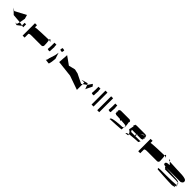

<svg xmlns="http://www.w3.org/2000/svg" viewBox="833 -3325 5725 5725"><g transform="rotate(45 3696.0 -462.5)"><path d="M93 -590 254 -434 536 -411 568 -590 532 -715 180 -529ZM442 -312 526 -281 648 -375V-390L536 -411L506 -312ZM648 -390 711 -375V-500H648Z M875 -188H959V-344C959 -360 999 -375 1047 -375H1480C1515 -375 1543 -403 1543 -438C1543 -454 1537 -627 1524 -640C1522 -645 1521 -650 1520 -654H1502C1473 -654 959 -640 959 -622V-710H875ZM1520 -654C1548 -653 1573 -647 1594 -632C1600 -638 1585 -638 1585 -646C1566 -660 1558 -694 1534 -694C1527 -694 1516 -678 1520 -654Z M1688 -438C1688 -428 1758 -420 1769 -420C1771 -420 1773 -427 1775 -438H1780V-484C1785 -542 1788 -620 1788 -626C1788 -628 1785 -630 1780 -632V-710H1696V-583C1691 -525 1688 -444 1688 -438Z M1871 -168 2008 -150C2033 -151 2057 -350 2057 -390L1995 -585L1973 -460L1911 -265C1911 -232 1892 -168 1871 -168ZM1965 -688C1965 -678 2037 -670 2047 -670C2057 -670 2066 -740 2066 -750C2066 -760 1995 -769 1985 -769C1974 -769 1965 -698 1965 -688Z M2204 -402 2720 -344C2866 -291 3017 -240 3164 -188V-432L3125 -404L2831 -549L2691 -580L2486 -529L2226 -715ZM3050 -500H3164V-432L3275 -510L3251 -556ZM3275 -510 3325 -380 3427 -590 3373 -652ZM3323 -374 3333 -344 3325 -380Z M3545 -438C3545 -428 3615 -420 3626 -420C3628 -420 3630 -427 3632 -438H3637V-484C3642 -542 3645 -620 3645 -626C3645 -628 3642 -630 3637 -632V-710H3553V-583C3548 -525 3545 -444 3545 -438Z M3782 -188H3866V-775H3782Z M4021 -188H4105V-775H4021Z M4254 -438C4254 -428 4324 -420 4335 -420C4337 -420 4339 -427 4341 -438H4346V-484C4351 -542 4354 -620 4354 -626C4354 -628 4351 -630 4346 -632V-710H4262V-583C4257 -525 4254 -444 4254 -438Z M4466 -552C4509 -535 4448 -520 4484 -507C4539 -495 4487 -489 4529 -489C4544 -489 4576 -487 4681 -483C4711 -457 4737 -442 4737 -472V-481C4869 -474 4940 -464 4942 -458V-421C4943 -423 4944 -425 4947 -427C4989 -427 4923 -614 4947 -614C4989 -632 4916 -646 4929 -658C4959 -671 4877 -677 4885 -677H4529C4554 -677 4472 -671 4484 -658C4515 -646 4442 -632 4466 -614C4509 -614 4442 -552 4466 -552ZM4468 -266C4452 -266 4467 -236 4472 -266ZM4472 -266C4519 -267 4938 -286 4942 -299V-386C4939 -385 4934 -383 4929 -382C4892 -370 4944 -364 4885 -364C4860 -364 4473 -348 4473 -285C4473 -277 4473 -271 4472 -266ZM4879 -636C4881 -637 4883 -637 4885 -637C4891 -637 4888 -637 4879 -636ZM4942 -386C4963 -394 4946 -403 4942 -413ZM4942 -413V-421C4941 -418 4941 -416 4942 -413Z M5100 -298C5114 -299 5214 -306 5204 -316C5200 -329 5197 -341 5192 -353C5143 -339 5103 -321 5100 -298ZM5112 -445C5148 -432 5174 -398 5192 -353C5327 -372 5517 -382 5543 -382C5589 -382 5560 -445 5606 -445H5360C5354 -437 5351 -433 5349 -445H5175C5225 -445 5129 -508 5175 -508H5352C5358 -519 5365 -530 5373 -541V-508H5543C5606 -508 5530 -514 5587 -526C5645 -538 5560 -552 5606 -570C5652 -570 5560 -632 5606 -632C5652 -650 5554 -664 5587 -676C5621 -689 5515 -695 5543 -695H5175C5203 -695 5097 -689 5130 -676C5164 -664 5067 -650 5112 -632C5158 -632 5067 -445 5112 -445ZM5343 -474C5343 -460 5347 -451 5349 -445H5360C5366 -453 5373 -464 5373 -464V-508H5352C5346 -496 5343 -485 5343 -474ZM5434 -597C5482 -630 5516 -654 5541 -654C5583 -654 5514 -635 5434 -597Z M5751 -188H5835V-344C5835 -360 5875 -375 5923 -375H6356C6391 -375 6419 -403 6419 -438C6419 -454 6413 -627 6400 -640C6398 -645 6397 -650 6396 -654H6378C6349 -654 5835 -640 5835 -622V-710H5751ZM6396 -654C6424 -653 6449 -647 6470 -632C6476 -638 6461 -638 6461 -646C6442 -660 6434 -694 6410 -694C6403 -694 6392 -678 6396 -654Z M6523 -251C6535 -239 6533 -214 6551 -214C6551 -214 6996 -182 7200 -182C7280 -182 7086 -188 7273 -200C7319 -212 7170 -227 7291 -244C7311 -244 7282 -266 7270 -284C7112 -264 6601 -267 6586 -267C6525 -250 6511 -263 6523 -251ZM6566 -470C6566 -454 6606 -442 6676 -432H7291C7325 -449 7375 -467 7363 -532C7351 -586 7289 -600 7176 -612C7138 -616 6820 -622 6638 -636C6648 -626 6657 -617 6657 -610L6704 -566C6704 -549 6637 -559 6603 -546C6581 -534 6549 -523 6566 -470ZM6590 -658C6590 -649 6610 -642 6638 -636C6631 -652 6618 -668 6603 -675C6597 -687 6573 -689 6590 -658ZM6669 -370H7200C7090 -370 7235 -366 7264 -360C7247 -381 7193 -401 7155 -404C7086 -410 6862 -419 6676 -432H6669C6578 -432 6765 -370 6669 -370ZM7264 -360C7266 -357 7269 -354 7271 -351H7273C7279 -354 7274 -357 7264 -360ZM7270 -284C7286 -288 7295 -294 7295 -301C7295 -303 7295 -306 7294 -309C7293 -308 7292 -308 7291 -307C7262 -307 7262 -296 7270 -284ZM7271 -351C7215 -343 7270 -333 7288 -323C7284 -331 7278 -342 7271 -351ZM7288 -323C7291 -318 7293 -313 7294 -309C7302 -314 7297 -318 7288 -323Z"/></g></svg>

Font: bitstorm
Style: maxext
Weight: 400
Version: Version 0.2